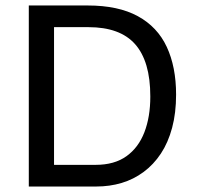

<svg xmlns="http://www.w3.org/2000/svg" viewBox="-20 -680 724 700"><path d="M134 0V-79H329Q397 -79 441 -110.5Q485 -142 506.5 -198Q528 -254 528 -328Q528 -393 514 -440.5Q500 -488 472.5 -519Q445 -550 402.5 -565.5Q360 -581 302 -581H134V-660H300Q411 -660 482.5 -621Q554 -582 588 -509Q622 -436 622 -335Q622 -268 607.5 -214Q593 -160 566.5 -120Q540 -80 503.5 -53Q467 -26 423.5 -13Q380 0 331 0ZM85 0V-660H177V0Z"/></svg>

Font: Bricolage Grotesque 16pt
Style: Regular
Weight: 400
Version: Version 1.001;gftools[0.9.33.dev8+g029e19f]